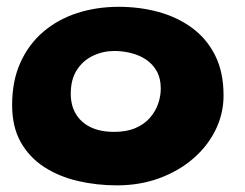

<svg xmlns="http://www.w3.org/2000/svg" viewBox="-20 -530 738 578"><path d="M332 28Q271 28 214.2 14.8Q157.5 1.5 113 -27.2Q68.5 -56 42.5 -102Q16.5 -148 16.5 -214Q16.5 -286.5 41.5 -341.8Q66.5 -397 110.5 -434.5Q154.5 -472 212.8 -490.8Q271 -509.5 337.5 -509.5Q400.5 -509.5 457.2 -494Q514 -478.5 558.2 -446Q602.5 -413.5 627.8 -363Q653 -312.5 653 -242.5Q653 -188 629 -139Q605 -90 561.5 -52.5Q518 -15 459.5 6.5Q401 28 332 28ZM323.5 -133Q361 -133 387.8 -144.5Q414.5 -156 431.2 -175.2Q448 -194.5 456 -217.5Q464 -240.5 464 -263.5Q464 -294 452 -315.5Q440 -337 419.8 -350.5Q399.5 -364 374.8 -370.2Q350 -376.5 324.5 -376.5Q290 -376.5 260 -362.2Q230 -348 211.5 -319.5Q193 -291 193 -248Q193 -212.5 208.5 -186.8Q224 -161 253 -147Q282 -133 323.5 -133Z"/></svg>

Font: Gluten SemiBold
Style: Regular
Weight: 600
Designer: Tyler Finck
Foundry: Etcetera Type Company
Version: Version 1.300